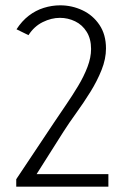

<svg xmlns="http://www.w3.org/2000/svg" viewBox="-20 -702 479 721"><path d="M41 -1V-29L183 -242Q203 -272 227 -307Q251 -342 273 -378.5Q295 -415 308.5 -450.5Q322 -486 322 -518Q322 -556 305.5 -582.5Q289 -609 262 -622Q235 -635 205 -635Q173 -635 140.5 -619Q108 -603 87 -570L42 -592Q62 -623 88 -643Q114 -663 144.5 -672.5Q175 -682 206 -682Q250 -682 289.5 -663.5Q329 -645 353.5 -608.5Q378 -572 378 -520Q378 -481 361.5 -439.5Q345 -398 319.5 -357Q294 -316 266.5 -278Q239 -240 218 -207L111 -38L105 -48H387V-1Z"/></svg>

Font: Yaldevi Light
Style: Regular
Weight: 300
Designer: Sol Matas, Rajitha Manaperi, Kosala Senevirathne
Foundry: Mooniak
Version: Version 1.100